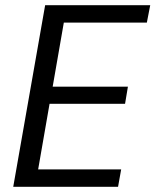

<svg xmlns="http://www.w3.org/2000/svg" viewBox="-20 -720 599 740"><path d="M31 0 154 -700H559L546 -633H226L183 -386H473L462 -320H171L127 -67H447L435 0Z"/></svg>

Font: DeepMind Sans
Style: Italic
Weight: 400
Italic angle: -10°
Designer: Jonny Pinhorn / Modifications: Colophon Foundry
Foundry: Colophon Foundry
Version: Version 1.002; ttfautohint (v1.8.2)